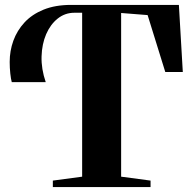

<svg xmlns="http://www.w3.org/2000/svg" viewBox="-20 -763 786 783"><path d="M195.5 0V-26.5L315 -42.5V-711H283.5Q245 -711 215.2 -687.2Q185.5 -663.5 168.2 -623.5Q151 -583.5 149.5 -532.8Q148 -482 166.5 -428H28Q24.5 -440 22 -463Q19.5 -486 19.5 -510.5Q19.5 -555.5 34.5 -597Q49.5 -638.5 80 -671.5Q110.5 -704.5 158 -723.8Q205.5 -743 270 -743H709.5L725.5 -469.5H654L582 -701.5L474 -710V-42.5L594 -26.5V0Z"/></svg>

Font: Merriweather 120pt
Style: Bold
Weight: 700
Designer: Eben Sorkin
Foundry: Eben Sorkin
Version: Version 2.100